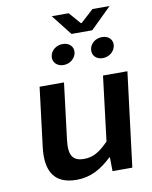

<svg xmlns="http://www.w3.org/2000/svg" viewBox="-92 -904 777 984"><g transform="rotate(-10 296.0 -412.0)"><path d="M84 -183C69 -59 111 12 227 12C301 12 357 -21 411 -72H414L415 0H518L579 -491H452L411 -155C364 -107 330 -87 283 -87C225 -87 203 -117 213 -198L249 -491H122ZM330 -729H438L547 -836H458L391 -775H387L334 -836H246ZM263 -579C297 -579 325 -603 329 -633C333 -663 310 -686 276 -686C242 -686 214 -663 210 -633C206 -603 229 -579 263 -579ZM467 -579C501 -579 529 -603 533 -633C537 -663 515 -686 481 -686C446 -686 419 -663 415 -633C411 -603 432 -579 467 -579Z"/></g></svg>

Font: Falling Sky
Style: ExtObl
Weight: 400
Designer: Paul D. Hunt
Foundry: Adobe Systems Incorporated
Version: Version 1.02